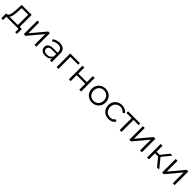

<svg xmlns="http://www.w3.org/2000/svg" viewBox="719 -2828 5252 5252"><g transform="rotate(45 3345.5 -201.5)"><path d="M101.9 -48.5 31 -62.2Q62.3 -60.8 82.2 -84.3Q102.1 -107.8 112.8 -149Q123.5 -190.2 128.7 -242.6Q133.9 -294.9 136.9 -350.1L144.4 -525.5H531.7V-33.8H460.7V-462.9H207.6L202.3 -345.6Q199.8 -292.8 195.2 -241.8Q190.5 -190.8 180.2 -148.4Q169.8 -106 151 -79.4Q132.2 -52.8 101.9 -48.5ZM9.3 126.6V-62.2H614.3V126.6H547.2V0H76.3V126.6Z M752.1 0V-525.5H823.1V-107.7L1173.9 -525.5H1237.5V0H1166.5V-417.8L816.3 0Z M1765.9 0V-115.6L1763 -135.5V-328.9Q1763 -396.3 1725.3 -432.2Q1687.5 -468.1 1613.8 -468.1Q1562.6 -468.1 1516.8 -451.3Q1471.1 -434.4 1438.8 -406.3L1407.2 -458.9Q1447.1 -492.7 1503.2 -511.5Q1559.3 -530.2 1620.7 -530.2Q1723.2 -530.2 1778.6 -479.4Q1834 -428.6 1834 -326V0ZM1584.7 4.7Q1525.6 4.7 1482.3 -14.4Q1439.1 -33.6 1415.9 -68.3Q1392.7 -103 1392.7 -147.7Q1392.7 -188.6 1412.2 -222.4Q1431.6 -256.2 1476.2 -276.8Q1520.7 -297.4 1595.9 -297.4H1776.9V-244.4H1598.3Q1521.7 -244.4 1492.4 -217.5Q1463.1 -190.5 1463.1 -150.4Q1463.1 -104.8 1498.2 -78Q1533.2 -51.1 1595.5 -51.1Q1656.3 -51.1 1699.5 -78.5Q1742.6 -106 1763 -157.6L1778.7 -108.9Q1758.8 -56.6 1709.5 -25.9Q1660.1 4.7 1584.7 4.7Z M2023.1 0V-525.5H2395.4V-462.9H2075.9L2094.1 -480.5V0Z M2498.1 0V-525.5H2569.1V-293.2H2899.8V-525.5H2970.8V0H2899.8V-231.6H2569.1V0Z M3389.5 4.7Q3312.7 4.7 3252.4 -29.7Q3192.1 -64 3157.1 -124.7Q3122.1 -185.5 3122.1 -263.1Q3122.1 -341.7 3157.2 -401.6Q3192.3 -461.5 3252.4 -495.9Q3312.4 -530.2 3389.5 -530.2Q3466.6 -530.2 3527.2 -495.9Q3587.9 -461.6 3622.4 -401.7Q3657 -341.9 3657 -263.1Q3657 -185.3 3622.5 -124.6Q3588 -64 3527.2 -29.7Q3466.4 4.7 3389.5 4.7ZM3389.5 -57.9Q3445.9 -57.9 3490.2 -83.5Q3534.5 -109.2 3559.9 -155.7Q3585.4 -202.2 3585.4 -263Q3585.4 -324.8 3559.9 -370.8Q3534.5 -416.8 3490.2 -442.2Q3445.9 -467.6 3389.8 -467.6Q3333.7 -467.6 3289.7 -442.2Q3245.6 -416.8 3219.6 -370.8Q3193.7 -324.8 3193.7 -263Q3193.7 -202.2 3219.6 -155.7Q3245.6 -109.2 3289.6 -83.5Q3333.7 -57.9 3389.5 -57.9Z M4029.1 4.7Q3951 4.7 3889.5 -29.7Q3828.1 -64 3793.1 -124.4Q3758.1 -184.8 3758.1 -263Q3758.1 -341.7 3793.1 -401.8Q3828.1 -461.9 3889.5 -496.1Q3951 -530.2 4029.1 -530.2Q4095.9 -530.2 4149.7 -504.1Q4203.6 -478 4235.5 -426.4L4181.8 -390.4Q4154.7 -429.7 4114.8 -448.6Q4074.9 -467.6 4028.5 -467.6Q3971.7 -467.6 3926.7 -442.2Q3881.6 -416.8 3855.6 -370.8Q3829.7 -324.8 3829.7 -263Q3829.7 -201.2 3855.6 -155.2Q3881.6 -109.2 3926.7 -83.5Q3971.7 -57.9 4028.5 -57.9Q4074.9 -57.9 4114.8 -76.8Q4154.7 -95.7 4181.8 -135.1L4235.5 -99.1Q4203.6 -48.1 4149.7 -21.7Q4095.9 4.7 4029.1 4.7Z M4461.9 0V-482.2L4480.1 -462.9H4262.7V-525.5H4732.1V-462.9H4514.7L4532.9 -482.2V0Z M4835.1 0V-525.5H4906.1V-107.7L5256.9 -525.5H5320.5V0H5249.5V-417.8L4899.3 0Z M5907.9 0 5692.4 -259.6 5751.2 -294.8 5991.9 0ZM5523.1 0V-525.5H5594.1V0ZM5572.4 -234.2V-294.7H5741.3V-234.2ZM5756.9 -254.7 5690.7 -264.7 5899.8 -525.5H5977.1Z M6104.1 0V-525.5H6175.1V-107.7L6525.9 -525.5H6589.5V0H6518.5V-417.8L6168.3 0Z"/></g></svg>

Font: Montserrat Thin
Style: Regular
Weight: 100
Designer: Julieta Ulanovsky
Foundry: Julieta Ulanovsky
Version: Version 9.000